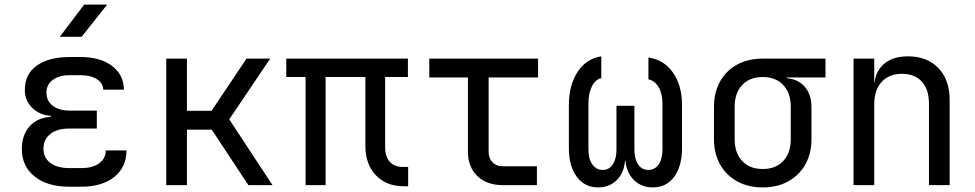

<svg xmlns="http://www.w3.org/2000/svg" viewBox="-20 -805 4240 835"><path d="M334 7H281Q186 7 130.5 -37.5Q75 -82 75 -157Q75 -217 108 -255Q141 -293 201 -297V-301Q151 -305 119.5 -336.5Q88 -368 88 -414Q88 -483 140.5 -520Q193 -557 283 -557H330Q416 -557 467 -518.5Q518 -480 519 -415H429Q428 -444 401 -461Q374 -478 330 -478H283Q237 -478 209.5 -457.5Q182 -437 182 -402Q182 -366 209.5 -345Q237 -324 284 -324H401V-246H281Q229 -246 199 -222.5Q169 -199 169 -158Q169 -119 199 -96.5Q229 -74 281 -74H334Q383 -74 411.5 -95Q440 -116 440 -151H530Q530 -78 477 -35.5Q424 7 334 7ZM240 -645 346 -785H446L335 -645Z M703 0V-550H793V-323H900L1052 -550H1155L977 -286L1165 0H1060L901 -241H793V0Z M1736 5Q1660 5 1614.5 -43Q1569 -91 1569 -170V-470H1396V0H1309V-470H1225V-550H1754V-470H1655V-164Q1655 -123 1675.5 -101Q1696 -79 1731 -79H1755V5Z M2165 0Q2097 0 2056 -39.5Q2015 -79 2015 -145V-468H1847V-550H2320V-468H2105V-145Q2105 -117 2121.5 -99.5Q2138 -82 2165 -82H2315V0Z M2581 10Q2523 10 2488.5 -36Q2454 -82 2454 -161V-348Q2454 -435 2492 -492.5Q2530 -550 2595 -560V-465Q2570 -460 2554.5 -430Q2539 -400 2539 -354V-155Q2539 -114 2556 -90Q2573 -66 2601 -66Q2629 -66 2645 -90Q2661 -114 2661 -155V-345H2739V-155Q2739 -114 2755 -90Q2771 -66 2799 -66Q2828 -66 2844.5 -90Q2861 -114 2861 -155V-354Q2861 -397 2844.5 -425.5Q2828 -454 2800 -460V-555Q2868 -545 2907 -489Q2946 -433 2946 -348V-161Q2946 -82 2912 -36Q2878 10 2819 10Q2770 10 2737.5 -21.5Q2705 -53 2700 -106H2698Q2694 -53 2662 -21.5Q2630 10 2581 10Z M3297 10Q3233 10 3185.5 -16.5Q3138 -43 3111.5 -90Q3085 -137 3085 -200V-340Q3085 -403 3111.5 -450.5Q3138 -498 3185.5 -524Q3233 -550 3297 -550H3570V-468H3401V-465Q3451 -461 3480 -427.5Q3509 -394 3509 -340V-200Q3509 -137 3482.5 -90Q3456 -43 3408.5 -16.5Q3361 10 3297 10ZM3297 -70Q3354 -70 3386.5 -105Q3419 -140 3419 -200V-340Q3419 -400 3386.5 -435Q3354 -470 3297 -470Q3240 -470 3207.5 -435Q3175 -400 3175 -340V-200Q3175 -140 3207.5 -105Q3240 -70 3297 -70Z M3692 0V-550H3782V-445H3783Q3790 -500 3828 -530Q3866 -560 3929 -560Q4012 -560 4061 -509Q4110 -458 4110 -370V0H4020V-354Q4020 -417 3988.5 -450.5Q3957 -484 3903 -484Q3847 -484 3814.5 -449Q3782 -414 3782 -350V0Z"/></svg>

Font: JetBrains Mono NL
Style: Regular
Weight: 400
Monospace: yes
Designer: Philipp Nurullin, Konstantin Bulenkov
Foundry: JetBrains
Version: Version 2.305; ttfautohint (v1.8.4.7-5d5b)